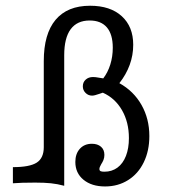

<svg xmlns="http://www.w3.org/2000/svg" viewBox="-20 -651 600 682"><path d="M247.6 -75.8Q247.6 -104.8 263.7 -122.6Q279.8 -140.3 306.5 -140.3Q326.6 -140.3 338.7 -129.8Q350.8 -119.4 350.8 -100.8Q350.8 -91.1 347.6 -83.1Q344.4 -75 339.5 -67.7Q337.1 -62.9 335.1 -58.9Q333.1 -54.8 333.1 -50.8Q333.1 -45.2 337.1 -43.1Q341.1 -41.1 350.8 -41.1Q377.4 -41.1 397.2 -55.6Q416.9 -70.2 427.4 -97.2Q437.9 -124.2 437.9 -160.5Q437.9 -216.9 413.3 -259.7Q388.7 -302.4 345.2 -321.8Q339.5 -320.2 333.1 -317.7Q315.3 -311.3 307.3 -311.3Q293.5 -311.3 283.9 -321Q274.2 -330.6 274.2 -344.4Q274.2 -358.9 284.3 -368.1Q294.4 -377.4 310.5 -377.4Q319.4 -377.4 331.5 -375Q339.5 -374.2 346.8 -372.6Q362.9 -393.5 371.8 -421.8Q380.6 -450 380.6 -481.5Q380.6 -529 359.7 -553.6Q338.7 -578.2 298.4 -578.2Q254 -578.2 231 -547.2Q208.1 -516.1 208.1 -454.8V8.9Q183.9 2.4 160.9 0Q137.9 -2.4 104.8 -2.4Q54 -2.4 25.8 0V-57.3Q85.5 -57.3 110.5 -73.4Q135.5 -89.5 135.5 -128.2V-433.9Q135.5 -530.6 177.4 -580.6Q219.4 -630.6 300 -630.6Q371.8 -630.6 412.5 -593.5Q453.2 -556.5 453.2 -491.9Q453.2 -454.8 440.7 -420.6Q428.2 -386.3 404 -355.6Q454.8 -327.4 482.7 -278.2Q510.5 -229 510.5 -167.7Q510.5 -115.3 490.7 -74.6Q471 -33.9 435.1 -11.3Q399.2 11.3 353.2 11.3Q305.6 11.3 276.6 -12.5Q247.6 -36.3 247.6 -75.8Z"/></svg>

Font: Playfair Micro SmCond SmLight
Style: Regular
Weight: 360
Width: 4
Designer: Claus Eggers Sørensen
Foundry: Claus Eggers Sørensen
Version: Version 2.100;Glyphs 3.2 (3219)